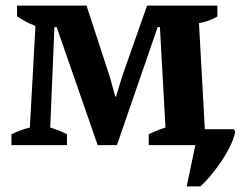

<svg xmlns="http://www.w3.org/2000/svg" viewBox="-20 -520 866 688"><path d="M220 0H21V-39Q54 -55 87 -63L107 -427Q86 -435 70 -444Q54 -453 41 -461V-500H290L374 -243L393 -174H396L417 -244L507 -500H759V-461Q746 -453 730 -447Q714 -441 693 -437L714 -57H818L823 -47Q818 -23 803.5 6Q789 35 770.5 62Q752 89 732.5 112Q713 135 698 148H649L680 0H513V-39Q523 -44 537 -50Q551 -56 573 -63L553 -423H545L399 0H330L183 -423H175L160 -63Q196 -52 220 -39Z"/></svg>

Font: PT Serif
Style: Bold
Weight: 700
Designer: A.Korolkova, O.Umpeleva, V.Yefimov
Foundry: ParaType Ltd
Version: Version 1.000W OFL; ttfautohint (v1.6)